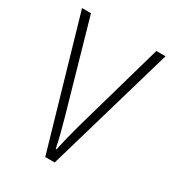

<svg xmlns="http://www.w3.org/2000/svg" viewBox="-136 -609 624 689"><g transform="rotate(30 176.0 -264.5)"><path d="M156 0H195L349 -529H311L205 -157C194 -117 185 -81 177 -44H174C166 -84 156 -120 145 -160L40 -529H3Z"/></g></svg>

Font: Noto Sans Bengali Condensed ExtraLight
Style: Regular
Weight: 200
Width: 3
Designer: Joana Ranito - Universal Thirst; Jelle Bosma - Monotype Design Team
Foundry: Universal Thirst ehf.
Version: Version 3.000